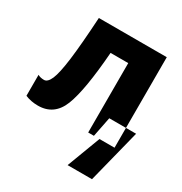

<svg xmlns="http://www.w3.org/2000/svg" viewBox="-176 -683 963 1016"><g transform="rotate(30 306.0 -174.5)"><path d="M381 204 458 0H424L448 -121H612L530 204ZM87 10Q186 10 224.5 -88.5Q263 -187 281 -424H389V0H550V-553H135Q125 -385 113 -291.5Q101 -198 85 -161Q69 -124 47 -124Q24 -124 9 -133V-5Q44 10 87 10Z"/></g></svg>

Font: Noto Sans Mono Extra
Style: Regular
Weight: 800
Designer: Monotype Design Team
Foundry: Monotype Imaging Inc.
Version: Version 1.900